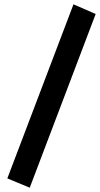

<svg xmlns="http://www.w3.org/2000/svg" viewBox="-20 -751 464 891"><path d="M118 120 14 77 321 -731 424 -686Z"/></svg>

Font: Eczar
Style: Bold
Weight: 700
Designer: Vaibhav Singh
Foundry: Rosetta Type Foundry
Version: Version 2.000